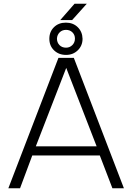

<svg xmlns="http://www.w3.org/2000/svg" viewBox="-20 -1015 714 1035"><path d="M378 -703 648 0H586L518 -177H154L88 0H25L295 -703ZM337 -649 173 -226H501ZM336 -719Q297 -719 271.5 -743.5Q246 -768 246 -806Q246 -844 271 -868.5Q296 -893 335 -893Q374 -893 399 -868.5Q424 -844 425 -806Q425 -769 399.5 -744Q374 -719 336 -719ZM336 -854Q315 -854 301.5 -840.5Q288 -827 287 -807Q287 -786 300.5 -772Q314 -758 336 -758Q356 -758 370 -772Q384 -786 384 -807Q384 -827 370.5 -840.5Q357 -854 336 -854ZM448 -995 369 -907H305L382 -995Z"/></svg>

Font: Metropolitano Light
Style: Regular
Weight: 300
Designer: Fonts by Alex Slobzheninov & Chris M. Simpson / Changes by Cristiano Sobral
Foundry: Fonts by Alex Slobzheninov & Chris M. Simpson / Changes by Cristiano Sobral
Version: Version 1.00;August 30, 2020;FontCreator 13.0.0.2681 64-bit